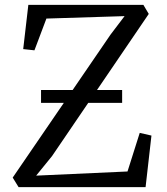

<svg xmlns="http://www.w3.org/2000/svg" viewBox="-20 -766 683 786"><path d="M56 0 32 -39 433 -625 490 -700 170 -690 121 -560 75 -565 96 -746H567L589 -709L193 -127L128 -47L502 -64L552 -222L600 -211L576 0ZM480 -397.5V-345H148V-397.5Z"/></svg>

Font: Merriweather Light
Style: Regular
Weight: 300
Version: Version 2.100